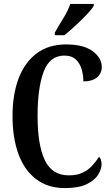

<svg xmlns="http://www.w3.org/2000/svg" viewBox="-20 -951 571 981"><path d="M312 10Q224 10 164 -36Q104 -82 74 -164.5Q44 -247 44 -358Q44 -468 75 -550Q106 -632 167 -678Q228 -724 318 -724Q407 -724 453.5 -689.5Q500 -655 500 -609Q500 -576 475.5 -555.5Q451 -535 406 -535Q406 -567 397 -597.5Q388 -628 367 -647.5Q346 -667 309 -667Q234 -667 203 -584.5Q172 -502 172 -358Q172 -210 209 -132.5Q246 -55 332 -55Q374 -55 402.5 -69Q431 -83 451 -104.5Q471 -126 486 -150Q492 -145 495.5 -134Q499 -123 499 -112Q499 -87 481.5 -58.5Q464 -30 423 -10Q382 10 312 10ZM260 -784Q280 -820 304 -858.5Q328 -897 339 -931H459V-921Q449 -904 423 -876.5Q397 -849 366 -820.5Q335 -792 309 -771H260Z"/></svg>

Font: Noto Serif Ethiopic ExtraCondensed SemiBold
Style: Regular
Weight: 600
Width: 2
Designer: Monotype Design Team
Foundry: Monotype Imaging Inc.
Version: Version 2.102; ttfautohint (v1.8.4.7-5d5b)